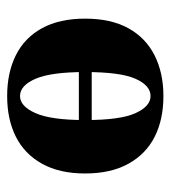

<svg xmlns="http://www.w3.org/2000/svg" viewBox="10 -480 481 542"><g transform="rotate(90 251.0 -209.5)"><path d="M105.6 -191.1V-227.4H396.8V-191.1ZM251.6 11.3Q185.5 11.3 136.3 -13.3Q87.1 -37.9 60.1 -87.1Q33.1 -136.3 33.1 -208.9Q33.1 -281.5 60.1 -330.6Q87.1 -379.8 136.7 -404.8Q186.3 -429.8 251.6 -429.8Q317.7 -429.8 366.5 -405.2Q415.3 -380.6 442.7 -331Q470.2 -281.5 470.2 -208.9Q470.2 -136.3 442.7 -87.1Q415.3 -37.9 366.5 -13.3Q317.7 11.3 251.6 11.3ZM251.6 -25Q280.6 -25 300 -69Q319.4 -112.9 319.4 -208.9Q319.4 -308.1 300 -350.8Q280.6 -393.5 251.6 -393.5Q221.8 -393.5 202.8 -350.8Q183.9 -308.1 183.9 -208.9Q183.9 -112.9 202.8 -69Q221.8 -25 251.6 -25Z"/></g></svg>

Font: Playfair 9pt Black
Style: Regular
Weight: 900
Designer: Claus Eggers Sørensen
Foundry: Claus Eggers Sørensen
Version: Version 2.203